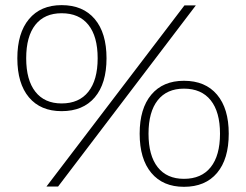

<svg xmlns="http://www.w3.org/2000/svg" viewBox="-20 -720 950 741"><path d="M217.8 -700.2Q300.3 -700.2 345.7 -646.5Q391.1 -592.8 391.1 -495.1Q391.1 -397.5 345.7 -344.2Q300.3 -291 217.8 -291Q136.7 -291 91.8 -344.2Q46.9 -397.5 46.9 -495.1Q46.9 -592.3 91.8 -646.2Q136.7 -700.2 217.8 -700.2ZM159.2 0 691.9 -699.2H735.8L204.1 0ZM217.8 -668.9Q151.9 -668.9 116.5 -624.3Q81.1 -579.6 81.1 -495.1Q81.1 -411.1 116.5 -366Q151.9 -320.8 217.8 -320.8Q285.2 -320.8 321 -366Q356.9 -411.1 356.9 -495.1Q356.9 -579.6 321 -624.3Q285.2 -668.9 217.8 -668.9ZM689.9 -408.2Q772.5 -408.2 817.6 -354.7Q862.8 -301.3 862.8 -204.1Q862.8 -106 817.6 -52.5Q772.5 1 689.9 1Q608.9 1 564 -52.7Q519 -106.4 519 -204.1Q519 -301.3 564 -354.7Q608.9 -408.2 689.9 -408.2ZM689.9 -377.9Q624 -377.9 588.6 -333Q553.2 -288.1 553.2 -204.1Q553.2 -119.6 588.6 -74.7Q624 -29.8 689.9 -29.8Q757.3 -29.8 793.2 -74.7Q829.1 -119.6 829.1 -204.1Q829.1 -288.1 793.2 -333Q757.3 -377.9 689.9 -377.9Z"/></svg>

Font: Montserrat Ultra Light
Style: Regular
Weight: 200
Designer: Julieta Ulanovsky
Foundry: Julieta Ulanovsky
Version: Version 3.001;PS 003.001;hotconv 1.0.70;makeotf.lib2.5.58329